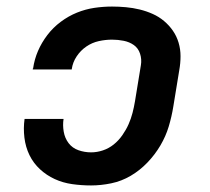

<svg xmlns="http://www.w3.org/2000/svg" viewBox="-20 -558 640 586"><path d="M258 8Q229 8 200.5 4Q172 0 147 -11.5Q122 -23 102 -41.5Q82 -60 70 -84.5Q58 -109 54.5 -138Q51 -167 55 -195H174Q171 -176 174.5 -156Q178 -136 189.5 -121Q201 -106 219.5 -99.5Q238 -93 258 -93Q276 -93 294 -99Q312 -105 327 -117Q342 -129 353.5 -145.5Q365 -162 372.5 -179Q380 -196 384.5 -213.5Q389 -231 392 -249L410 -359Q413 -377 407.5 -394Q402 -411 388.5 -420.5Q375 -430 357.5 -433.5Q340 -437 322 -437Q302 -437 281.5 -432.5Q261 -428 243.5 -416Q226 -404 214 -386Q202 -368 199 -347Q199 -347 199 -346.5Q199 -346 199 -346H80Q80 -347 80 -348Q80 -349 81 -349Q85 -377 96 -402.5Q107 -428 124.5 -451Q142 -474 165.5 -491.5Q189 -509 215 -519.5Q241 -530 268 -534Q295 -538 322 -538Q343 -538 364.5 -536Q386 -534 406.5 -529Q427 -524 446 -515.5Q465 -507 480.5 -494Q496 -481 507.5 -464.5Q519 -448 525 -428Q531 -408 531 -386.5Q531 -365 527 -343L509 -233Q504 -202 495 -172Q486 -142 469.5 -114Q453 -86 430 -62Q407 -38 379 -21.5Q351 -5 319.5 1.5Q288 8 258 8Z"/></svg>

Font: Iosevka Curly Extended Oblique
Style: Bold
Weight: 700
Width: 7
Italic angle: -9°
Monospace: yes
Designer: Belleve Invis
Foundry: Belleve Invis
Version: Version 11.1.0; ttfautohint (v1.8.3)